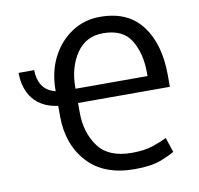

<svg xmlns="http://www.w3.org/2000/svg" viewBox="-81 -805 935 900"><g transform="rotate(-10 386.5 -354.5)"><path d="M680.2 -37.6Q663.1 -25.9 616.5 -7.3Q569.8 11.2 488.8 11.2Q342.8 11.2 264.9 -74.5Q187 -160.2 187 -294.4V-343.3Q109.9 -353.5 70.3 -402.6Q30.8 -451.7 30.8 -527.8H105Q105 -484.4 124.8 -453.9Q144.5 -423.3 187 -413.1Q187 -505.9 222.7 -574.5Q258.3 -643.1 318.6 -681.9Q378.9 -720.7 452.6 -720.2Q584 -720.2 650.9 -632.1Q717.8 -543.9 717.8 -395.5V-340.3H280.8V-294.4Q280.8 -200.2 329.3 -133.3Q377.9 -66.4 488.8 -66.4Q549.3 -66.4 589.8 -80.1Q630.4 -93.8 657.2 -107.4ZM280.8 -408.2H623.5V-424.3Q623.5 -515.1 585.4 -578.6Q547.4 -642.1 452.6 -642.1Q370.1 -642.1 325.4 -575.7Q280.8 -509.3 280.8 -416Z"/></g></svg>

Font: LXGW WenKai Screen
Style: Regular
Weight: 400
Designer: LXGW / Fontworks Inc.
Foundry: LXGW / Fontworks Inc.
Version: Version 1.510;January 18,2025